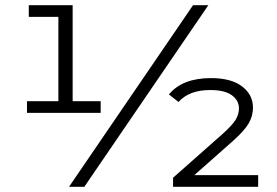

<svg xmlns="http://www.w3.org/2000/svg" viewBox="-20 -720 1069 740"><path d="M368 -330V-285H84V-330H205V-655H91V-700H260V-330ZM724 -700H783L305 0H246ZM729 -45H975V0H647V-35L837 -203Q874 -236 887.5 -257.5Q901 -279 901 -302Q901 -333 873.5 -353Q846 -373 790 -373Q709 -373 668 -327L631 -356Q683 -419 793 -419Q871 -419 913 -387Q955 -355 955 -305Q955 -273 938.5 -244.5Q922 -216 877 -176Z"/></svg>

Font: Montserrat Alternates
Style: Regular
Weight: 400
Designer: Julieta Ulanovsky
Foundry: Julieta Ulanovsky
Version: Version 7.200;PS 007.200;hotconv 1.0.88;makeotf.lib2.5.64775